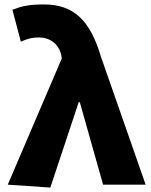

<svg xmlns="http://www.w3.org/2000/svg" viewBox="-20 -833 680 866"><path d="M207 13 335 -372H340L445 0H637L436 -575C387 -742 312 -813 178 -813C107 -813 75 -804 36 -789L74 -645C101 -657 121 -664 157 -664C202 -664 245 -637 256 -585L259 -570L15 0Z"/></svg>

Font: Noto Sans CJK JP Black
Style: Regular
Weight: 900
Designer: Ryoko NISHIZUKA (kana & ideographs); Paul D. Hunt (Latin, Greek & Cyrillic); Wenlong ZHANG (bopomofo); Sandoll Communica
Foundry: Adobe Systems Incorporated
Version: Version 1.004;PS 1.004;hotconv 1.0.82;makeotf.lib2.5.63406